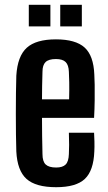

<svg xmlns="http://www.w3.org/2000/svg" viewBox="-20 -772 451 800"><path d="M267 -219H372Q373 -205 373.5 -182Q374 -159 373 -141Q370 -61 333.5 -26.5Q297 8 214 8Q129 8 90.5 -26.5Q52 -61 48 -141Q47 -170 46.5 -211.5Q46 -253 46 -298Q46 -343 46.5 -385Q47 -427 48 -457Q53 -538 91.5 -573Q130 -608 213 -608Q295 -608 332.5 -574Q370 -540 373 -461Q374 -448 374.5 -419Q375 -390 374.5 -353.5Q374 -317 372 -281H155Q155 -244 155.5 -207Q156 -170 157 -130Q157 -99 170.5 -86.5Q184 -74 214 -74Q241 -74 253.5 -86.5Q266 -99 267 -130Q269 -162 267 -219ZM213 -526Q183 -526 170 -513.5Q157 -501 157 -473Q156 -441 155.5 -413.5Q155 -386 155 -358H268Q269 -398 268.5 -429Q268 -460 267 -473Q266 -501 253.5 -513.5Q241 -526 213 -526ZM231 -662V-752H321V-662ZM100 -662V-752H190V-662Z"/></svg>

Font: Big Shoulders Display
Style: Bold
Weight: 700
Designer: Patric King
Foundry: XO Type Co
Version: Version 1.000; ttfautohint (v1.8.2)